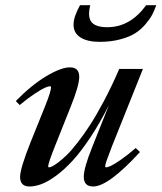

<svg xmlns="http://www.w3.org/2000/svg" viewBox="-20 -692 609 724"><path d="M356 -534.2Q309.6 -534.2 283.4 -550.8Q257.3 -567.4 257.3 -599.1Q257.3 -628.4 281.7 -672.4H320.3Q309.6 -628.4 325 -608.9Q340.3 -589.4 385.3 -589.4Q470.7 -589.4 531.2 -672.4H569.3Q562 -652.3 554 -636.7Q545.9 -621.1 528.8 -600.8Q511.7 -580.6 490.2 -566.9Q468.8 -553.2 433.8 -543.7Q398.9 -534.2 356 -534.2ZM91.3 11.2Q55.7 11.2 55.7 -24.9Q55.7 -56.2 95.7 -156.7L149.9 -291Q172.4 -347.7 172.4 -362.3Q172.4 -366.7 168.5 -366.7Q162.1 -366.7 149.7 -361.3Q137.2 -356 111.3 -338.9Q85.4 -321.8 54.2 -295.9L39.6 -311Q99.6 -372.1 155 -405Q210.4 -438 243.7 -438Q278.8 -438 278.8 -402.3Q278.8 -369.6 247.1 -291L188.5 -144Q161.6 -76.2 161.6 -64.9Q161.6 -61 165.5 -61Q168.9 -61 176.8 -64.7Q184.6 -68.4 199 -79.1Q213.4 -89.8 230.7 -106.4Q248 -123 271.2 -152.6Q294.4 -182.1 318.6 -219.2Q342.8 -256.3 372.1 -311.5Q401.4 -366.7 429.7 -432.1H519L401.9 -139.6Q376.5 -74.7 376.5 -65.4Q376.5 -61 380.4 -61Q386.2 -61 399.2 -67.1Q412.1 -73.2 437 -90.6Q461.9 -107.9 491.7 -133.8L507.8 -118.7Q388.7 11.2 331.5 11.2Q295.9 11.2 295.9 -24.9Q295.9 -58.1 326.7 -134.8L390.6 -295.4Q356.4 -227.5 320.6 -173.6Q284.7 -119.6 253.4 -85.7Q222.2 -51.8 191.4 -29.3Q160.6 -6.8 136.5 2.2Q112.3 11.2 91.3 11.2Z"/></svg>

Font: Elstob 14pt SemiBold
Style: Italic
Weight: 600
Italic angle: -20°
Designer: Peter S. Baker
Version: Version 1.015